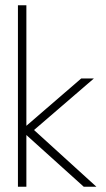

<svg xmlns="http://www.w3.org/2000/svg" viewBox="-20 -708 402 728"><path d="M288 -410.5H336L109 -215L345.5 0H297.5L80 -196V0H48V-688H80V-231Z"/></svg>

Font: League Spartan Thin
Style: Regular
Weight: 100
Foundry: The League of Moveable Type
Version: Version 2.002